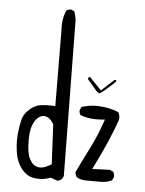

<svg xmlns="http://www.w3.org/2000/svg" viewBox="-52 -771 603 796"><g transform="rotate(5 250.0 -373.0)"><path d="M314.9 -457Q314.9 -457 312.7 -457Q310.5 -457 307.1 -455.6V-447.3L347.7 -399.9L358.9 -393.1Q378.9 -405.3 424.3 -448.7Q424.3 -448.7 424.3 -449.2Q424.3 -452.1 421.9 -454.6H416.5L363.8 -406.2ZM141.6 -65.9Q121.6 -65.9 108.9 -78.6Q101.6 -86.4 95.2 -99.1Q83.5 -122.6 83.5 -173.8Q83.5 -211.4 91.3 -234.4Q98.6 -255.4 111.1 -267.6Q123.5 -279.8 137.2 -279.8Q160.6 -279.8 177.2 -252L179.2 -249L187.5 -83L180.2 -79.1Q155.8 -65.9 141.6 -65.9ZM335 -28.8H396.5Q421.4 -28.8 442.4 -39.1L448.7 -52.2Q449.2 -53.7 449.2 -55.2Q449.2 -66.9 443.8 -74.7L429.7 -81.5L356.4 -78.6L366.2 -98.6Q418.5 -203.6 449.2 -291Q449.7 -295.4 449.7 -298.8Q449.7 -312 443.4 -322.8Q407.7 -337.9 365.2 -340.3Q358.4 -340.8 351.6 -340.8Q344.7 -340.8 335.2 -340.1Q325.7 -339.4 313.5 -336.9Q301.3 -334.5 289.6 -330.6L283.7 -317.9Q283.2 -316.4 283.2 -315.4Q283.2 -304.2 288.6 -296.9Q318.4 -285.2 354 -285.2Q362.3 -285.2 371.1 -285.6L391.1 -287.1L384.3 -268.1Q364.7 -212.4 338.6 -161.4Q312.5 -110.4 288.1 -58.6Q290 -47.9 295.4 -39.1Q313 -28.8 335 -28.8ZM178.7 -658.7Q178.7 -651.4 179.2 -643.1L181.2 -325.2Q162.6 -325.7 159.7 -325.7Q156.7 -325.7 154.5 -325.7Q152.3 -325.7 149.2 -325.7Q146 -325.7 143.1 -325.4Q140.1 -325.2 137 -325Q133.8 -324.7 130.9 -324.7Q124.5 -323.7 118.2 -322.8Q92.8 -319.3 69.3 -295.4Q52.2 -278.3 46.9 -259.3Q40.5 -234.9 36.6 -199.7Q35.2 -186 35.2 -167.2Q35.2 -148.4 38.6 -123Q43.9 -82.5 66.9 -52.7Q89.4 -23.9 121.1 -20Q130.9 -18.6 140.6 -18.6Q163.1 -18.6 182.6 -25.9L187.5 -27.8L216.3 -17.6Q225.6 -19 233.9 -24.9L241.7 -38.6L233.9 -688.5Q231.4 -705.1 225.6 -723.1L213.4 -729Q211.9 -729.5 210.7 -729.5Q209.5 -729.5 208.3 -729.2Q207 -729 205.1 -728.8Q203.1 -728.5 201.4 -728Q199.7 -727.5 198.2 -727.1Q194.8 -726.1 192.4 -724.1Q178.7 -693.8 178.7 -658.7Z"/></g></svg>

Font: NaikaiFont
Style: ExtraLight
Weight: 200
Version: Version 1.89